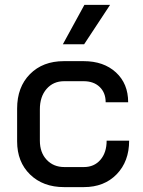

<svg xmlns="http://www.w3.org/2000/svg" viewBox="-20 -757 584 785"><path d="M50 -179V-313Q50 -401 102.5 -454Q155 -507 241 -507H322Q404 -507 454 -461Q504 -415 504 -339H412Q412 -378 387.5 -401.5Q363 -425 322 -425H242Q198 -425 170.5 -393.5Q143 -362 143 -310V-182Q143 -133 171 -103.5Q199 -74 243 -74H323Q365 -74 390.5 -103.5Q416 -133 416 -182H508Q508 -97 457 -44.5Q406 8 323 8H242Q156 8 103 -43.5Q50 -95 50 -179ZM325 -737H430L324 -576H237Z"/></svg>

Font: Bai Jamjuree Medium
Style: Regular
Weight: 500
Version: Version 1.000; ttfautohint (v1.6)